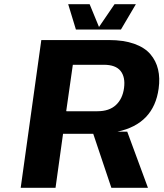

<svg xmlns="http://www.w3.org/2000/svg" viewBox="-20 -890 775 910"><path d="M421.9 -255.9H420.9H278.8L243.2 0H78.1L175.8 -700.2H496.1Q565.9 -700.2 615.7 -682.6Q665.5 -665 692.6 -633.3Q719.7 -601.6 729.2 -560.8Q738.8 -520 731.9 -470.2Q709 -302.7 537.1 -266.1H583L681.2 0H507.8ZM293.9 -363.8H294.9V-362.8H441.9Q497.6 -362.8 529.3 -392.1Q561 -421.4 567.9 -473.1Q574.7 -524.9 551.3 -554Q527.8 -583 472.2 -583H325.2ZM624 -870.1 553.2 -750H339.8L303.2 -870.1H404.8L449.2 -762.2L522.9 -870.1Z"/></svg>

Font: Fivo Sans Modern
Style: Italic
Weight: 700
Designer: Alexander Slobzheninov
Foundry: Alexander Slobzheninov
Version: 1.0